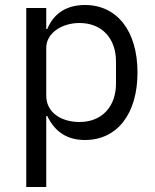

<svg xmlns="http://www.w3.org/2000/svg" viewBox="-20 -548 620 768"><path d="M85 200H165V-84H169C200 -20 249 12 320 12C449 12 530 -93 530 -258C530 -423 449 -528 320 -528C249 -528 196 -497 169 -432H165V-516H85ZM298 -60C225 -60 165 -98 165 -165V-357C165 -414 225 -456 298 -456C388 -456 444 -394 444 -302V-214C444 -122 388 -60 298 -60Z"/></svg>

Font: IBM Plex Arabic
Style: Regular
Weight: 400
Designer: Mike Abbink, Paul van der Laan, Pieter van Rosmalen, Wael Morcos, Khajak Apelian
Foundry: Bold Monday
Version: Version 1.0